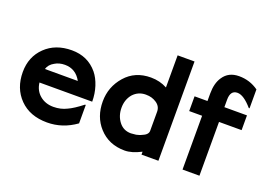

<svg xmlns="http://www.w3.org/2000/svg" viewBox="-96 -908 1639 1174"><g transform="rotate(20 723.0 -321.0)"><path d="M369 -290Q333 -356 262 -356Q225 -356 197 -339Q164 -321 155 -290ZM495 -201H152Q158 -150 194 -120Q230 -90 282 -90Q330 -90 369 -110Q405 -126 460 -169H465V-49Q379 13 278 13Q166 13 100 -54Q34 -121 34 -227Q34 -326 100 -390Q166 -454 272 -454Q376 -454 439 -378Q465 -346 480 -299.5Q495 -253 495 -201Z M889 -155V-279Q889 -314 859 -334Q844 -344 827.5 -349Q811 -354 789 -354Q740 -354 707 -318Q676 -281 676 -228Q676 -176 705 -138Q734 -100 783 -100L816 -103Q821 -104 831.5 -107Q842 -110 850 -114Q889 -129 889 -155ZM999 0H889V-19Q829 12 783 12Q679 12 615 -59Q555 -125 555 -225Q555 -320 617.5 -391.5Q680 -463 783 -463Q841 -463 889 -437V-646H999Z M1413 -350H1266V0H1156V-350H1072V-446H1156V-495Q1156 -562 1184 -603Q1218 -655 1287 -655Q1357 -655 1413 -615V-492H1408Q1353 -556 1312 -556Q1266 -556 1266 -495V-446H1413Z"/></g></svg>

Font: RailwayN12
Style: Semibold
Weight: 400
Version: 1999; 1.0, initial release  Kernus: V2.0